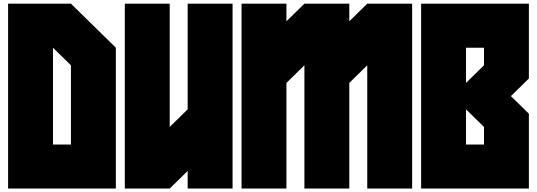

<svg xmlns="http://www.w3.org/2000/svg" viewBox="-20 -997 2978 1065"><path d="M273.9 -732.4V-195.3H373.5V-634.8ZM24.9 48.8V-976.6H373.5L622.6 -732.4V48.8Z M1270 48.8H1021V-48.8L921.4 48.8H672.4V-976.6H921.4V-293L1021 -390.6V-976.6H1270Z M1668.5 -634.8 1568.8 -537.1V48.8H1319.8V-976.6H1568.8V-878.9L1668.5 -976.6H1917.5V-878.9L2017.1 -976.6H2266.1V48.8H2017.1V-634.8L1917.5 -537.1V48.8H1668.5Z M2664.6 -195.3V-293L2564.9 -390.6V-195.3ZM2913.6 -976.6V-561.5L2814 -463.9L2913.6 -366.2V48.8H2315.9V-976.6ZM2664.6 -634.8V-732.4H2564.9V-537.1Z"/></svg>

Font: Wilelessous
Style: Regular
Weight: 400
Designer: Kristopher Martin
Foundry: Kristopher Martin
Version: Version 1.0; ttfautohint (v1.8.4.7-5d5b)